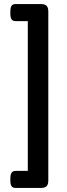

<svg xmlns="http://www.w3.org/2000/svg" viewBox="-20 -788 331 946"><path d="M31 102V91Q31 72 37 63Q43 54 57 54H117V-684H57Q43 -684 37 -692.5Q31 -701 31 -720V-732Q31 -751 37 -759.5Q43 -768 57 -768H181Q201 -768 209.5 -759.5Q218 -751 218 -731V101Q218 121 209.5 129.5Q201 138 181 138H57Q43 138 37 129.5Q31 121 31 102Z"/></svg>

Font: Asap-SemiBold
Style: Regular
Weight: 600
Designer: Pablo Cosgaya
Foundry: Omnibus-Type
Version: Version 2.000; ttfautohint (v1.8)